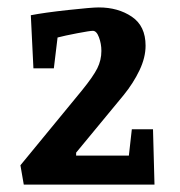

<svg xmlns="http://www.w3.org/2000/svg" viewBox="-20 -497 485 517"><path d="M35 -52 201 -254Q231 -291 242 -313Q253 -335 253 -360Q253 -379 246.5 -396.5Q240 -414 230 -414Q222 -414 188 -407.5Q154 -401 135 -396L125 -313H70L63 -456Q99 -463 163 -470Q227 -477 246 -477Q298 -477 335 -452Q372 -427 372 -374Q372 -342 355.5 -307.5Q339 -273 313 -241L185 -86V-78H327L335 -149H392L396 0H44Z"/></svg>

Font: Grenze Medium
Style: Regular
Weight: 500
Designer: Renata Polastri
Foundry: Omnibus-Type
Version: Version 1.002; ttfautohint (v1.8)